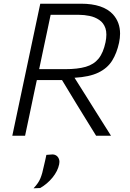

<svg xmlns="http://www.w3.org/2000/svg" viewBox="-20 -733 704 1037"><path d="M46.5 0Q59 -59.5 70.8 -115Q82.5 -170.5 96.5 -236.5L146.5 -472.5Q161 -541 173 -597.5Q184.5 -653.5 197.5 -713H417.5Q537.5 -713 590.5 -655Q628.5 -612.5 628.5 -551.5Q628.5 -528 623 -502Q611 -446 585.5 -405.2Q560 -364.5 511.5 -341Q463 -317.5 382.5 -313L451.5 -203.5Q472 -170.5 495 -134Q518 -97.5 540 -62.5Q562 -27.5 579.5 0H499Q470.5 -46 444 -89Q417.5 -131.5 392 -173.5L315 -300.5H179L165 -235.5Q151.5 -170.5 139.8 -115Q128 -59.5 115.5 0ZM406 -653H253.5Q244 -607.5 234.5 -562.8Q225 -518 214 -466.5L191.5 -359.5H332Q399.5 -359.5 443.2 -372.2Q487 -385 512.5 -416.5Q538 -448 550 -505Q554.5 -527.5 554.5 -546Q554.5 -565.5 549.5 -580.5Q539.5 -609.5 516.2 -625.2Q493 -641 463.8 -647Q434.5 -653 406 -653ZM161 284Q187.5 256.5 198.2 230.2Q209 204 217 163.5L224 133.5Q227 118 230.5 103.5L265 101Q285 102.5 294.5 118Q301 128.5 301 141.5Q301 148 299.5 154.5Q292 191 263.8 225.8Q235.5 260.5 197 282.5Z"/></svg>

Font: Heraclito Light
Style: Italic
Weight: 300
Italic angle: -12°
Designer: Kostas Bartsokas (font) & Cristiano Sobral (main changes)
Foundry: Kostas Bartsokas (font) & Cristiano Sobral (main changes)
Version: Version 1.00;July 8, 2020;FontCreator 13.0.0.2655 64-bit